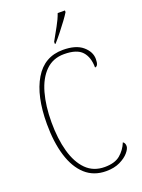

<svg xmlns="http://www.w3.org/2000/svg" viewBox="-173 -1008 809 1094"><g transform="rotate(-20 232.0 -460.5)"><path d="M275 10Q200 10 149.5 -35.5Q99 -81 73.5 -164Q48 -247 48 -358Q48 -528 106.5 -626Q165 -724 277 -724Q356 -724 396.5 -689.5Q437 -655 437 -611Q437 -567 416 -567Q416 -629 384.5 -664Q353 -699 275 -699Q208 -699 163.5 -655Q119 -611 97.5 -534Q76 -457 76 -358Q76 -258 97.5 -180.5Q119 -103 163 -59Q207 -15 275 -15Q336 -15 369 -42.5Q402 -70 419 -112Q432 -104 432 -85Q432 -69 413 -46.5Q394 -24 359 -7Q324 10 275 10ZM247 -784Q269 -824 289.5 -860.5Q310 -897 322 -931H366V-921Q356 -904 336 -877Q316 -850 293.5 -821.5Q271 -793 251 -771H247Z"/></g></svg>

Font: Noto Serif Condensed Thin
Style: Regular
Weight: 100
Width: 3
Designer: Monotype Design Team
Foundry: Monotype Imaging Inc.
Version: Version 2.013; ttfautohint (v1.8.4.7-5d5b)